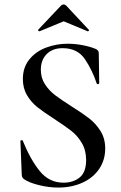

<svg xmlns="http://www.w3.org/2000/svg" viewBox="-20 -833 547 865"><path d="M302 -354Q353 -322 382.5 -299Q412 -276 433 -242.5Q454 -209 454 -164Q454 -113 427.5 -73Q401 -33 352.5 -10.5Q304 12 242 12Q200 12 155.5 1Q111 -10 88 -26Q79 -32 78 -45L72 -196V-197Q72 -201 77 -201.5Q82 -202 83 -198Q116 -116 158.5 -63Q201 -10 266 -10Q310 -10 339 -33.5Q368 -57 368 -112Q368 -156 348.5 -189Q329 -222 300.5 -244Q272 -266 223 -298Q175 -329 148 -350.5Q121 -372 102 -403.5Q83 -435 83 -477Q83 -529 112 -565Q141 -601 187.5 -618.5Q234 -636 285 -636Q318 -636 352 -629.5Q386 -623 410 -613Q425 -607 425 -594L427 -459Q427 -455 422.5 -454Q418 -453 416 -456Q396 -517 362.5 -566.5Q329 -616 262 -616Q217 -616 190.5 -589.5Q164 -563 164 -519Q164 -482 182.5 -453.5Q201 -425 228 -404.5Q255 -384 302 -354ZM267 -813Q273 -813 278 -808L380 -699Q381 -699 381 -697Q381 -695 378.5 -693Q376 -691 375 -692L267 -737L158 -692Q156 -691 153 -694.5Q150 -698 152 -699L255 -808Q260 -813 267 -813Z"/></svg>

Font: Cormorant Unicase SemiBold
Style: Regular
Weight: 600
Designer: Christian Thalmann (Catharsis Fonts)
Foundry: Catharsis Fonts
Version: Version 4.000